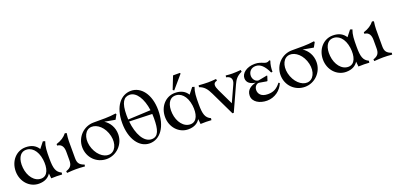

<svg xmlns="http://www.w3.org/2000/svg" viewBox="11 -1836 5915 2866"><g transform="rotate(-20 2968.0 -402.5)"><path d="M660 4 664 -26C584 -63 563 -126 563 -282C563 -408 565 -473 593 -550L559 -560L484 -465C446 -527 382 -565 284 -565C135 -565 25 -438 25 -276C25 -113 142 15 291 15C384 15 444 -21 480 -78L488 2C546 0 611 -1 660 4ZM470 -301C488 -162 452 -49 352 -45C240 -41 157 -154 144 -291C131 -428 181 -514 256 -525C362 -540 448 -455 470 -301Z M734 -21 738 7C799 2 849 0 881 0C913 0 973 2 1022 7L1026 -21C946 -48 925 -86 925 -162V-330C925 -396 921 -456 936 -554L908 -561C870 -512 816 -475 738 -451V-427C813 -421 835 -362 835 -293V-162C835 -86 814 -47 734 -21Z M1367 15C1524 15 1653 -115 1653 -276C1653 -383 1600 -471 1521 -521L1689 -491L1730 -565L1721 -579C1608 -561 1498 -565 1367 -565C1209 -565 1081 -436 1081 -276C1081 -108 1209 15 1367 15ZM1454 -41C1369 -11 1257 -79 1205 -215C1154 -350 1191 -477 1278 -508C1364 -537 1477 -471 1528 -337C1580 -200 1542 -71 1454 -41Z M2051 15C2218 15 2337 -147 2337 -408C2337 -665 2208 -819 2051 -819C1893 -819 1765 -678 1765 -408C1765 -160 1883 15 2051 15ZM2099 -34C1975 -34 1892 -193 1871 -397L2234 -385C2235 -363 2236 -340 2236 -317C2236 -136 2205 -34 2099 -34ZM1866 -498C1866 -699 1921 -770 2010 -770C2118 -770 2202 -638 2228 -447L1868 -430C1867 -452 1866 -475 1866 -498Z M3032 4 3036 -26C2956 -63 2935 -126 2935 -282C2935 -408 2937 -473 2965 -550L2931 -560L2856 -465C2818 -527 2754 -565 2656 -565C2507 -565 2397 -438 2397 -276C2397 -113 2514 15 2663 15C2756 15 2816 -21 2852 -78L2860 2C2918 0 2983 -1 3032 4ZM2842 -301C2860 -162 2824 -49 2724 -45C2612 -41 2529 -154 2516 -291C2503 -428 2553 -514 2628 -525C2734 -540 2820 -455 2842 -301ZM2642 -617 2662 -603 2837 -807 2830 -820H2722Z M3030 -550 3026 -522C3102 -496 3141 -446 3180 -364L3362 15H3383L3559 -372C3592 -445 3623 -485 3703 -522L3699 -550C3650 -545 3594 -543 3562 -543C3530 -543 3511 -545 3460 -550L3456 -522C3536 -508 3552 -453 3522 -388L3404 -129L3283 -382C3250 -451 3240 -508 3311 -522L3307 -550C3248 -545 3211 -543 3179 -543C3147 -543 3091 -545 3030 -550Z M3914 15C4037 15 4140 -63 4181 -168L4163 -179C4104 -102 4046 -72 3959 -72C3850 -72 3813 -132 3813 -188C3813 -235 3844 -278 3888 -278L4011 -257L4019 -262L4042 -334L4035 -339L3898 -313C3843 -313 3810 -369 3810 -415C3810 -480 3855 -530 3926 -530C4002 -530 4060 -474 4113 -360L4135 -362C4135 -418 4142 -477 4162 -530L4149 -540C4081 -490 4047 -565 3926 -565C3794 -565 3708 -493 3708 -415C3708 -344 3764 -306 3844 -297C3764 -276 3693 -236 3693 -142C3693 -44 3797 15 3914 15Z M4517 15C4674 15 4803 -115 4803 -276C4803 -383 4750 -471 4671 -521L4839 -491L4880 -565L4871 -579C4758 -561 4648 -565 4517 -565C4359 -565 4231 -436 4231 -276C4231 -108 4359 15 4517 15ZM4604 -41C4519 -11 4407 -79 4355 -215C4304 -350 4341 -477 4428 -508C4514 -537 4627 -471 4678 -337C4730 -200 4692 -71 4604 -41Z M5540 4 5544 -26C5464 -63 5443 -126 5443 -282C5443 -408 5445 -473 5473 -550L5439 -560L5364 -465C5326 -527 5262 -565 5164 -565C5015 -565 4905 -438 4905 -276C4905 -113 5022 15 5171 15C5264 15 5324 -21 5360 -78L5368 2C5426 0 5491 -1 5540 4ZM5350 -301C5368 -162 5332 -49 5232 -45C5120 -41 5037 -154 5024 -291C5011 -428 5061 -514 5136 -525C5242 -540 5328 -455 5350 -301Z M5614 -21 5618 7C5679 2 5729 0 5761 0C5793 0 5853 2 5902 7L5906 -21C5826 -48 5805 -86 5805 -162V-330C5805 -396 5801 -456 5816 -554L5788 -561C5750 -512 5696 -475 5618 -451V-427C5693 -421 5715 -362 5715 -293V-162C5715 -86 5694 -47 5614 -21Z"/></g></svg>

Font: Basteleur Moonlight
Style: Regular
Weight: 300
Designer: Keussel
Foundry: Keussel Studio
Version: Version 1.300;Glyphs 3.2 (3192)